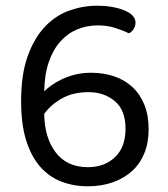

<svg xmlns="http://www.w3.org/2000/svg" viewBox="-20 -640 590 673"><path d="M432 -523Q410 -534 382.5 -542.5Q355 -551 323 -551Q284 -551 250.5 -537Q217 -523 191.5 -494.5Q166 -466 151 -422.5Q136 -379 135 -320Q145 -330 160.5 -341Q176 -352 196.5 -362Q217 -372 243 -378.5Q269 -385 299 -385Q343 -385 380 -372.5Q417 -360 444 -335Q471 -310 486 -273Q501 -236 501 -187Q501 -140 486 -103Q471 -66 443 -40.5Q415 -15 375.5 -1Q336 13 288 13Q238 13 195 -3.5Q152 -20 120.5 -56Q89 -92 71.5 -148.5Q54 -205 54 -285Q54 -379 77 -443Q100 -507 137.5 -546.5Q175 -586 223 -603Q271 -620 321 -620Q347 -620 371 -616Q395 -612 414 -604.5Q433 -597 444 -586Q455 -575 455 -561Q455 -549 448.5 -538.5Q442 -528 432 -523ZM420 -189Q420 -254 382.5 -285.5Q345 -317 290 -317Q236 -317 197 -295Q158 -273 135 -241Q136 -157 175.5 -105.5Q215 -54 288 -54Q346 -54 383 -89Q420 -124 420 -189Z"/></svg>

Font: Baloo 2 Latin
Style: Regular
Weight: 400
Designer: Sarang Kulkarni and Ek Type
Foundry: Ek Type
Version: Version 1.001